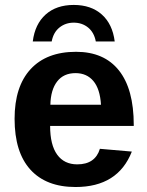

<svg xmlns="http://www.w3.org/2000/svg" viewBox="-20 -748 596 778"><path d="M183.1 -237.8Q183.1 -160.6 211.7 -121.3Q240.2 -82 293 -82Q365.7 -82 384.8 -145L514.2 -133.8Q458 9.8 286.1 9.8Q167 9.8 103 -60.8Q39.1 -131.3 39.1 -266.6Q39.1 -397.5 104 -467.8Q168.9 -538.1 288.1 -538.1Q401.9 -538.1 461.9 -462.6Q522 -387.2 522 -241.7V-237.8ZM389.2 -323.7Q385.3 -387.7 358.4 -419.7Q331.5 -451.7 286.1 -451.7Q237.8 -451.7 211.7 -418Q185.5 -384.3 184.1 -323.7ZM278.8 -728Q349.1 -728 392.6 -689.2Q436 -650.4 444.8 -580.1H368.2Q361.3 -616.7 336.9 -636.5Q312.5 -656.2 278.8 -656.2Q245.6 -656.2 220.9 -636.5Q196.3 -616.7 189.5 -580.1H112.8Q121.6 -650.4 165 -689.2Q208.5 -728 278.8 -728Z"/></svg>

Font: Arimo
Style: Bold
Weight: 700
Designer: Steve Matteson
Foundry: Monotype Imaging Inc.
Version: Version 1.33